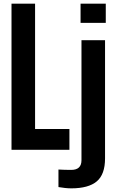

<svg xmlns="http://www.w3.org/2000/svg" viewBox="-20 -820 640 1051"><path d="M43 0V-800H172V-114H360V0ZM421 -695V-800H559V-695ZM300 204V108Q313 109 334 109.5Q355 110 370 110Q426 110 426 57V-600H555V47Q555 135 509.5 173Q464 211 370 211Q354 211 335.5 209Q317 207 300 204Z"/></svg>

Font: Big Shoulders Display ExtraBold
Style: Regular
Weight: 800
Designer: Patric King
Foundry: XO Type Co
Version: Version 1.000; ttfautohint (v1.8.2)